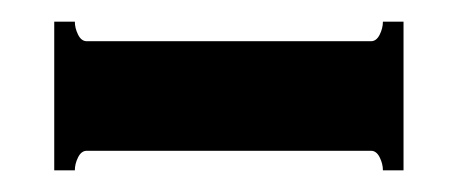

<svg xmlns="http://www.w3.org/2000/svg" viewBox="-20 -324 422 177"><path d="M333 -304H352V-167H333Q333 -173 330 -179Q327 -185 322 -185H60Q55 -185 52 -179Q49 -173 49 -167H30V-304H49Q49 -298 52 -292Q55 -286 60 -286H322Q327 -286 330 -292Q333 -298 333 -304Z"/></svg>

Font: Aoboshi One
Style: Regular
Weight: 400
Designer: IKIMOJI
Foundry: Natsumi Matsuba
Version: Version 1.000; ttfautohint (v1.8.3)